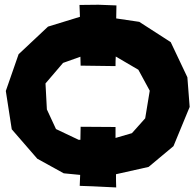

<svg xmlns="http://www.w3.org/2000/svg" viewBox="-20 -740 832 822"><path d="M322.3 -668 185.5 -626 59.6 -507.8 4.9 -350.6 30.3 -186.5 139.6 -60.5 252.9 2 323.2 8.8 321.3 55.7 376 57.6 477.5 62.5C476.6 43.9 476.6 24.4 476.6 5.9L616.2 -25.4L722.7 -114.3L792 -282.2L782.2 -409.2L710.9 -559.6L576.2 -646.5L477.5 -661.1L478.5 -716.8L401.4 -719.7L320.3 -718.8ZM474.6 -457C474.6 -470.7 474.6 -484.4 475.6 -498L572.3 -441.4L621.1 -351.6L601.6 -233.4L544.9 -169.9L474.6 -149.4V-151.4V-196.3L325.2 -197.3L324.2 -141.6H316.4L219.7 -187.5L180.7 -271.5L174.8 -382.8L250 -470.7L324.2 -497.1L325.2 -459Z"/></svg>

Font: MaokenAssortedSans-Lite
Style: Lite
Weight: 400
Version: Version 1.400